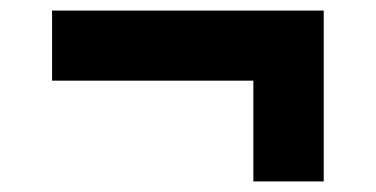

<svg xmlns="http://www.w3.org/2000/svg" viewBox="-20 -501 710 363"><path d="M459 -158H592V-481H78.5V-348.5H459Z"/></svg>

Font: Spartan
Style: Bold
Weight: 700
Designer: Matt Bailey, Mirko Velimirovic
Foundry: Matt Bailey
Version: Version 1.003; ttfautohint (v1.8.3)